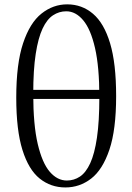

<svg xmlns="http://www.w3.org/2000/svg" viewBox="-20 -825 593 860"><path d="M272.8 14.6Q207.5 14.6 157.8 -25.2Q108.1 -65.1 80.5 -153.5Q52.8 -241.9 52.8 -387.6Q52.8 -539.7 83.4 -631.3Q113.9 -723 165.9 -764.2Q217.9 -805.5 280.9 -805.5Q347 -805.5 396.5 -763.4Q446 -721.4 473.1 -631.3Q500.2 -541.2 500.2 -394.7Q500.2 -244 470 -154.5Q439.8 -64.9 388.4 -25.1Q337 14.6 272.8 14.6ZM279.3 -16.4Q311.4 -16.4 338 -34Q364.6 -51.6 384.1 -93.8Q403.6 -135.9 414.3 -208.6Q425 -281.2 425 -390.5Q425 -525 405.7 -609.4Q386.5 -693.8 352.8 -734.1Q319.1 -774.4 276.8 -774.4Q244.7 -774.4 217.5 -756.5Q190.3 -738.7 170.7 -696.9Q151 -655.1 140 -583.7Q128.9 -512.3 128.9 -404.9Q128.9 -265.7 149 -180.2Q169.2 -94.6 203 -55.5Q236.8 -16.4 279.3 -16.4ZM80.2 -381.9V-422.4H476.1V-381.9Z"/></svg>

Font: Noto Serif JP
Style: Regular
Weight: 200
Designer: Ryoko NISHIZUKA 西塚涼子 (kana & ideographs); Frank Grießhammer (Latin, Greek & Cyrillic); Wenlong ZHANG 张文龙 (bopomofo); San
Foundry: Adobe
Version: Version 2.001;hotconv 1.1.0;makeotfexe 2.6.0